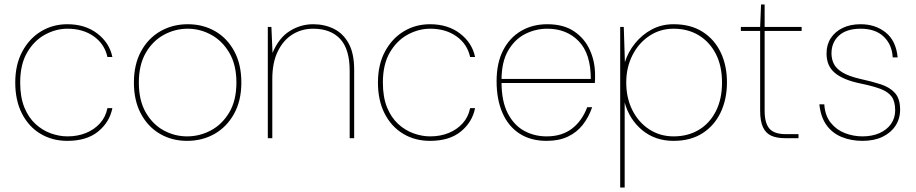

<svg xmlns="http://www.w3.org/2000/svg" viewBox="-20 -616 4085 856"><path d="M280 12Q213 12 160.5 -19.5Q108 -51 78 -109.5Q48 -168 48 -248Q48 -328 79.5 -386.5Q111 -445 163.5 -476.5Q216 -508 280 -508Q360 -508 414 -466.5Q468 -425 481 -362H459Q446 -420 398 -454Q350 -488 281 -488Q229 -488 180.5 -461.5Q132 -435 101 -382Q70 -329 70 -248Q70 -183 88.5 -137.5Q107 -92 138 -63.5Q169 -35 206.5 -21.5Q244 -8 281 -8Q326 -8 363 -23Q400 -38 425.5 -66Q451 -94 459 -134H481Q469 -72 418 -30Q367 12 280 12Z M814 12Q747 12 693.5 -19Q640 -50 608.5 -108.5Q577 -167 577 -248Q577 -329 609 -387.5Q641 -446 695.5 -477Q750 -508 817 -508Q885 -508 939 -477Q993 -446 1024.5 -387.5Q1056 -329 1056 -248Q1056 -167 1023.5 -108.5Q991 -50 936.5 -19Q882 12 814 12ZM814 -8Q870 -8 920 -34.5Q970 -61 1002 -114.5Q1034 -168 1034 -248Q1034 -327 1002.5 -380.5Q971 -434 921.5 -461Q872 -488 817 -488Q761 -488 711 -461Q661 -434 630 -380.5Q599 -327 599 -248Q599 -168 630 -114.5Q661 -61 710 -34.5Q759 -8 814 -8Z M1174 0V-496H1190L1195 -380Q1223 -447 1271.5 -477.5Q1320 -508 1376 -508Q1427 -508 1468.5 -487.5Q1510 -467 1534.5 -422.5Q1559 -378 1559 -305V0H1539V-300Q1539 -397 1496.5 -442.5Q1454 -488 1376 -488Q1325 -488 1284 -462.5Q1243 -437 1218.5 -387Q1194 -337 1194 -264V0Z M1897 12Q1830 12 1777.5 -19.5Q1725 -51 1695 -109.5Q1665 -168 1665 -248Q1665 -328 1696.5 -386.5Q1728 -445 1780.5 -476.5Q1833 -508 1897 -508Q1977 -508 2031 -466.5Q2085 -425 2098 -362H2076Q2063 -420 2015 -454Q1967 -488 1898 -488Q1846 -488 1797.5 -461.5Q1749 -435 1718 -382Q1687 -329 1687 -248Q1687 -183 1705.5 -137.5Q1724 -92 1755 -63.5Q1786 -35 1823.5 -21.5Q1861 -8 1898 -8Q1943 -8 1980 -23Q2017 -38 2042.5 -66Q2068 -94 2076 -134H2098Q2086 -72 2035 -30Q1984 12 1897 12Z M2417 12Q2346 12 2296 -20.5Q2246 -53 2220 -113Q2194 -173 2194 -254Q2194 -335 2223 -391.5Q2252 -448 2303 -478Q2354 -508 2420 -508Q2493 -508 2540 -476Q2587 -444 2610 -392.5Q2633 -341 2633 -282Q2633 -272 2633 -264.5Q2633 -257 2632 -246H2205V-264H2614Q2614 -377 2560 -432.5Q2506 -488 2420 -488Q2368 -488 2321.5 -464.5Q2275 -441 2245.5 -390.5Q2216 -340 2216 -259V-250Q2216 -165 2243.5 -111.5Q2271 -58 2316.5 -33Q2362 -8 2417 -8Q2485 -8 2530 -42.5Q2575 -77 2598 -138H2620Q2605 -94 2578.5 -60Q2552 -26 2512 -7Q2472 12 2417 12Z M2745 220V-496H2761L2766 -339Q2780 -384 2811 -422.5Q2842 -461 2885.5 -484.5Q2929 -508 2983 -508Q3059 -508 3112 -474.5Q3165 -441 3193 -382.5Q3221 -324 3221 -249Q3221 -174 3193 -115Q3165 -56 3112 -22Q3059 12 2983 12Q2901 12 2843.5 -35.5Q2786 -83 2765 -159V220ZM2983 -8Q3047 -8 3095.5 -37Q3144 -66 3171.5 -120Q3199 -174 3199 -248Q3199 -322 3171.5 -375.5Q3144 -429 3095.5 -458.5Q3047 -488 2983 -488Q2923 -488 2875 -456Q2827 -424 2799.5 -369.5Q2772 -315 2772 -248Q2772 -179 2799.5 -124.5Q2827 -70 2875 -39Q2923 -8 2983 -8Z M3479 0Q3443 0 3418.5 -11Q3394 -22 3381.5 -49Q3369 -76 3369 -122V-478H3283V-496H3369L3373 -596H3389V-496H3554V-478H3389V-122Q3389 -67 3410.5 -42.5Q3432 -18 3482 -18H3540V0Z M3825 12Q3775 12 3733 -5Q3691 -22 3665 -58Q3639 -94 3633 -151H3655Q3658 -101 3683.5 -69Q3709 -37 3747 -22.5Q3785 -8 3825 -8Q3868 -8 3901 -22.5Q3934 -37 3952.5 -63.5Q3971 -90 3971 -124Q3971 -164 3955 -185.5Q3939 -207 3906 -219.5Q3873 -232 3820 -243Q3780 -251 3750.5 -263Q3721 -275 3702 -291Q3683 -307 3674 -328.5Q3665 -350 3665 -378Q3665 -417 3684 -446Q3703 -475 3737 -491.5Q3771 -508 3817 -508Q3883 -508 3929 -471Q3975 -434 3982 -360H3960Q3957 -417 3920 -452.5Q3883 -488 3817 -488Q3754 -488 3720.5 -457.5Q3687 -427 3687 -378Q3687 -353 3697.5 -331.5Q3708 -310 3736 -293Q3764 -276 3816 -264Q3867 -253 3907 -240Q3947 -227 3970 -201.5Q3993 -176 3993 -127Q3993 -87 3972.5 -55.5Q3952 -24 3914.5 -6Q3877 12 3825 12Z"/></svg>

Font: DM Sans 24pt Thin
Style: Regular
Weight: 250
Designer: Colophon Foundry, Jonny Pinhorn
Foundry: Colophon Foundry
Version: Version 4.004;gftools[0.9.30]